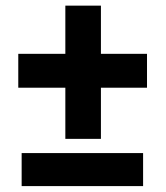

<svg xmlns="http://www.w3.org/2000/svg" viewBox="-20 -647 577 667"><path d="M477.1 -0.5H55.2V-115.2H477.1ZM330.6 -460H490.7V-342.3H330.6V-164.6H207V-342.3H43.5V-460H207V-627.4H330.6Z"/></svg>

Font: MAUL Bold
Style: Bold
Weight: 700
Designer: MAUL
Version: Version 1.0; 2020; ttfautohint (v1.8.3)